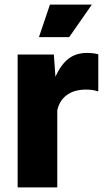

<svg xmlns="http://www.w3.org/2000/svg" viewBox="-20 -818 471 838"><path d="M57 0V-580H215L222 -483Q247 -538 280 -562.5Q313 -587 359 -587Q388 -587 409 -581V-420H404Q387 -427 355 -427Q304 -427 271.5 -403Q239 -379 230 -336V0ZM150 -656 198 -798H381L282 -656Z"/></svg>

Font: BDO Grotesk ExtraBold
Style: Regular
Weight: 800
Designer: Deni Anggara
Foundry: Lokal Container
Version: Version 2.000